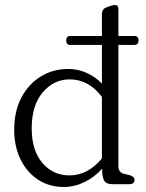

<svg xmlns="http://www.w3.org/2000/svg" viewBox="-20 -732 580 763"><path d="M243 -571Q243 -589 260 -589H385V-675Q385 -696 402.5 -702.5L419 -708.5Q429 -712 436.5 -712Q450.5 -712 450.5 -696.5V-589H513.5Q530.5 -589 530.5 -571Q530.5 -553.5 513.5 -553.5H450.5V-71.5Q450.5 -46.5 473.5 -41L495.5 -36Q514.5 -30 514.5 -17Q514.5 0 493 0H428Q407.5 0 398.2 -8.8Q389 -17.5 386.5 -43L386 -61.5Q354.5 -27 315 -8Q275.5 11 233 11Q175.5 11 131 -18.2Q86.5 -47.5 61.5 -98.8Q36.5 -150 36.5 -216Q36.5 -290.5 65.2 -344.8Q94 -399 142.8 -428.5Q191.5 -458 251 -458Q289.5 -458 324 -442.5Q358.5 -427 385 -400V-553.5H259.5Q243 -553.5 243 -571ZM106 -221.5Q106 -134.5 148.2 -84.8Q190.5 -35 255.5 -35Q294 -35 326.5 -52.8Q359 -70.5 385 -102.5V-347Q332.5 -416.5 257 -416.5Q193.5 -416.5 149.8 -365Q106 -313.5 106 -221.5Z"/></svg>

Font: Fraunces 72pt SuperSoft Light
Style: Regular
Weight: 300
Version: Version 1.000;[0bf87f6ff]